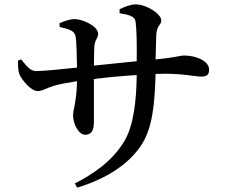

<svg xmlns="http://www.w3.org/2000/svg" viewBox="-20 -802 1040 875"><path d="M62 -526C61 -504 63 -476 69 -462C79 -440 119 -387 152 -387C173 -387 196 -402 222 -410C249 -418 286 -425 331 -432C329 -335 313 -305 313 -276C313 -241 336 -188 368 -188C396 -188 408 -206 408 -246V-442C464 -449 536 -456 603 -460C602 -344 589 -227 545 -156C489 -64 401 -7 321 34L332 53C461 14 561 -50 618 -132C677 -214 685 -333 689 -465L730 -466C820 -466 866 -453 897 -453C920 -453 933 -459 933 -485C933 -525 871 -549 820 -549C799 -549 788 -541 689 -531L692 -641C695 -691 715 -686 715 -709C715 -738 649 -782 598 -782C576 -782 550 -772 525 -760V-742C571 -734 595 -727 598 -703C603 -661 604 -603 603 -523L408 -503C408 -537 409 -572 410 -590C413 -625 427 -626 427 -648C427 -683 357 -715 320 -715C299 -715 273 -706 251 -696L252 -679C297 -669 319 -661 324 -638C329 -614 330 -551 331 -494C271 -488 181 -478 145 -478C118 -478 101 -501 77 -531Z"/></svg>

Font: Noto Serif HK SemiBold
Style: Regular
Weight: 600
Designer: Ryoko NISHIZUKA 西塚涼子 (kana & ideographs); Frank Grießhammer (Latin, Greek & Cyrillic); Wenlong ZHANG 张文龙 (bopomofo); San
Foundry: Adobe
Version: Version 2.001;hotconv 1.1.0;makeotfexe 2.6.0